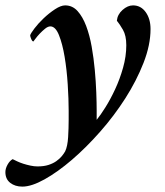

<svg xmlns="http://www.w3.org/2000/svg" viewBox="-110 -467 613 713"><path d="M132 -447Q159 -447 178 -426Q197 -405 210 -370.5Q223 -336 230.5 -293.5Q238 -251 242 -207.5Q246 -164 247.5 -124.5Q249 -85 249 -57V-22Q263 -39 281.5 -68.5Q300 -98 317.5 -135.5Q335 -173 347 -215.5Q359 -258 359 -299Q359 -335 346.5 -356.5Q334 -378 324 -390Q326 -413 345 -430Q364 -447 384 -447Q413 -447 431 -422Q449 -397 449 -359Q449 -300 423 -233.5Q397 -167 355.5 -102Q314 -37 262 22Q210 81 157 126.5Q104 172 55.5 199Q7 226 -27 226Q-54 226 -72 212Q-90 198 -90 172Q-90 159 -82 144.5Q-74 130 -63 124Q-57 127 -46.5 132Q-36 137 -23.5 141Q-11 145 3 148Q17 151 29 151Q53 151 70 145.5Q87 140 99 131.5Q111 123 119 113.5Q127 104 132 95Q141 76 143 42Q145 8 145 -23V-56Q145 -99 141.5 -153.5Q138 -208 130 -256Q122 -304 109 -336.5Q96 -369 77 -369Q68 -369 57.5 -360.5Q47 -352 37.5 -342Q28 -332 21.5 -323Q15 -314 14 -313Q10 -313 6 -322Q2 -331 2 -336Q4 -343 18 -361.5Q32 -380 52 -399Q72 -418 94 -432.5Q116 -447 132 -447Z"/></svg>

Font: Vermiglione SemiBold
Style: Italic
Weight: 600
Italic angle: -11°
Version: Version 1.000